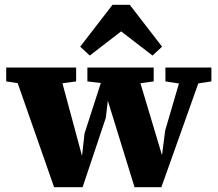

<svg xmlns="http://www.w3.org/2000/svg" viewBox="-20 -782 912 802"><path d="M206 0 31 -500H223L322 -133H323L333 -224L422 -500H547L656 -136H657L670 -237L747 -500H832L654 0H542L429 -366H431L422 -290L325 0ZM6 -442V-500H298V-442L190 -427H106ZM345 -442V-500H622V-442L530 -429H454ZM671 -442V-500H863V-442L779 -429H755ZM617 -550 438 -688H534L355 -550L315 -587L450 -762H522L657 -587Z"/></svg>

Font: Source Serif 4 ExtraBold
Style: Regular
Weight: 800
Designer: Frank Grießhammer
Foundry: Adobe Systems Incorporated
Version: Version 4.004;hotconv 1.0.116;makeotfexe 2.5.65601